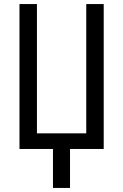

<svg xmlns="http://www.w3.org/2000/svg" viewBox="-20 -734 607 946"><path d="M491 0H325V192H241V0H76V-714H162V-77H405V-714H491Z"/></svg>

Font: Noto Sans Display Condensed
Style: Regular
Weight: 400
Width: 3
Designer: Monotype Design Team
Foundry: Monotype Imaging Inc.
Version: Version 2.003